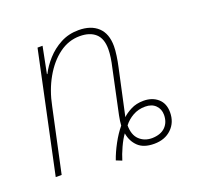

<svg xmlns="http://www.w3.org/2000/svg" viewBox="-104 -649 814 791"><g transform="rotate(-20 302.5 -253.5)"><path d="M278 20Q289 -12 308 -47Q327 -82 348 -107Q349 -125 354 -150L395 -343Q400 -364 403 -384.5Q406 -405 406 -422Q406 -468 381.5 -490Q357 -512 313 -512Q264 -512 222.5 -481.5Q181 -451 151 -398Q121 -345 108 -279L48 0H22L134 -527H156L133 -411H135Q150 -441 176 -470Q202 -499 237.5 -518Q273 -537 317 -537Q371 -537 401.5 -508.5Q432 -480 432 -425Q432 -408 428.5 -383.5Q425 -359 420 -337L376 -134Q389 -147 413 -159.5Q437 -172 469 -172Q507 -172 531.5 -150.5Q556 -129 556 -90Q556 -46 527 -18Q498 10 451 10Q405 10 381 -13Q357 -36 351 -72Q337 -53 323.5 -23.5Q310 6 303 30ZM451 -15Q489 -16 509 -36Q529 -56 529 -89Q529 -114 512.5 -130.5Q496 -147 467 -147Q437 -147 413 -133.5Q389 -120 373 -99Q373 -57 395 -36Q417 -15 451 -15Z"/></g></svg>

Font: Noto Sans SemiCondensed Thin
Style: Italic
Weight: 100
Width: 4
Italic angle: -12°
Designer: Monotype Design Team
Foundry: Monotype Imaging Inc.
Version: Version 2.013; ttfautohint (v1.8.4.7-5d5b)